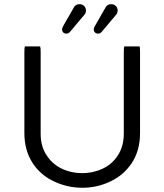

<svg xmlns="http://www.w3.org/2000/svg" viewBox="-20 -887 780 911"><path d="M98.1 -667Q95.7 -660.6 95.7 -641.6V-255.9Q95.7 -173.8 134.5 -114Q173.3 -54.2 239.3 -24.9Q301.3 3.9 371.1 3.9Q440.9 3.9 503.4 -25.9Q565.9 -55.2 604.5 -112.3Q644.5 -171.9 644.5 -255.9V-641.6Q644.5 -660.6 642.1 -667H569.8Q567.4 -660.6 567.4 -641.6V-252.9Q567.4 -180.2 525.4 -130.9Q502 -103 466.8 -86.4Q421.4 -65.4 369.6 -65.4Q317.9 -65.4 272.9 -86.9Q227.5 -108.9 201.2 -150.4Q172.9 -191.4 172.9 -252.9V-641.6Q172.9 -660.6 170.4 -667ZM424.8 -748Q424.8 -738.8 430.4 -733.2Q436 -727.5 445.3 -727.5Q455.6 -727.5 462.4 -735.8L530.3 -816.4Q538.1 -824.2 538.1 -836.9Q538.1 -850.6 529.3 -858.9Q520.5 -867.2 507.3 -867.2Q488.8 -867.2 480.5 -851.1L430.7 -764.2Q424.8 -753.9 424.8 -748ZM274.4 -748Q274.4 -738.8 280 -733.2Q285.6 -727.5 294.9 -727.5Q305.2 -727.5 312 -735.8L379.9 -816.4Q387.7 -824.2 387.7 -837.4Q387.7 -850.6 378.9 -858.9Q370.1 -867.2 356.9 -867.2Q338.4 -867.2 330.1 -851.1L280.3 -764.2Q274.4 -753.9 274.4 -748Z"/></svg>

Font: YuPearl-Light
Style: Light
Weight: 300
Designer: Max Yao
Foundry: Max-Everyday
Version: Version 1.011; ttfautohint (v1.8.3)